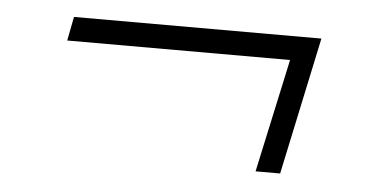

<svg xmlns="http://www.w3.org/2000/svg" viewBox="-31 -322 634 327"><g transform="rotate(5 286.0 -158.5)"><path d="M415 -41 457 -235H76L84 -276H507L457 -41Z"/></g></svg>

Font: Saira Expanded ExtraLight
Style: Italic
Weight: 250
Width: 7
Italic angle: -12°
Designer: Hector Gatti with collaboration of the Omnibus-Type team
Foundry: Omnibus-Type
Version: Version 1.101